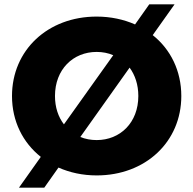

<svg xmlns="http://www.w3.org/2000/svg" viewBox="-20 -790 886 880"><path d="M273 -220C247 -254 232 -298 232 -350C232 -472 315 -552 423 -552C450 -552 476 -547 499 -537ZM574 -480C599 -446 614 -402 614 -350C614 -228 531 -148 423 -148C396 -148 371 -153 348 -162ZM248 -22C300 1 359 14 423 14C647 14 811 -140 811 -350C811 -465 762 -564 680 -629L780 -770H664L599 -678C547 -701 487 -714 423 -714C199 -714 35 -560 35 -350C35 -234 85 -136 167 -71L67 70H183Z"/></svg>

Font: Montserrat-Alt1 ExtBd
Style: Regular
Weight: 800
Designer: Differentunic
Foundry: Differentunic
Version: Version 7.222